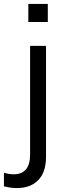

<svg xmlns="http://www.w3.org/2000/svg" viewBox="-75 -736 333 976"><path d="M-6 150Q78 150 78 50V-503H159V60Q159 139 119.5 179.5Q80 220 11 220Q-22 220 -55 211V142Q-28 150 -6 150ZM69 -716H168V-624H69Z"/></svg>

Font: Muli
Style: Regular
Weight: 400
Designer: Vernon Adams
Foundry: Vernon Adams
Version: Version 2.000